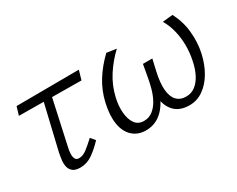

<svg xmlns="http://www.w3.org/2000/svg" viewBox="-65 -673 1157 937"><g transform="rotate(-30 514.0 -204.5)"><path d="M179 5Q152 5 138 -5.5Q124 -16 119.5 -33.5Q115 -51 117.5 -71.5Q120 -92 124 -112L194 -408H240L176 -116Q170 -92 170 -74.5Q170 -57 176 -47.5Q182 -38 196 -38Q218 -38 240.5 -55.5Q263 -73 290 -98L311 -73Q278 -38 246.5 -16.5Q215 5 179 5ZM44 -364 58 -411 410 -413 395 -361Z M547 8Q502 8 472.5 -19Q443 -46 435 -94.5Q427 -143 442 -209Q456 -270 488 -321Q520 -372 567 -417L622 -409Q578 -368 545 -317Q512 -266 498 -205Q488 -161 491.5 -122.5Q495 -84 512 -60.5Q529 -37 561 -37Q590 -37 611.5 -54Q633 -71 647.5 -98Q662 -125 670.5 -157Q679 -189 684 -219L695 -281H748L733 -216Q720 -158 723.5 -118Q727 -78 746.5 -57.5Q766 -37 799 -37Q828 -37 850.5 -54Q873 -71 889 -102Q905 -133 913 -175Q921 -213 921 -254Q921 -295 911.5 -335.5Q902 -376 882 -410L939 -416Q968 -362 974 -300.5Q980 -239 968 -183Q956 -128 931 -85Q906 -42 870.5 -17Q835 8 792 8Q732 8 701.5 -30.5Q671 -69 675 -132L699 -127Q674 -59 636 -25.5Q598 8 547 8Z"/></g></svg>

Font: Ysabeau Office Light
Style: Italic
Weight: 300
Italic angle: -12°
Designer: Christian Thalmann (Catharsis Fonts)
Version: Version 2.001;gftools[0.9.30]; featfreeze: tnum,lnum,ss02